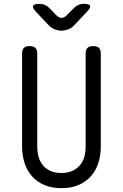

<svg xmlns="http://www.w3.org/2000/svg" viewBox="-20 -970 640 1000"><path d="M95 -690Q95 -711 104.5 -720.5Q114 -730 134 -730Q155 -730 164.5 -720.5Q174 -711 174 -690V-207Q174 -176 181.5 -151Q189 -126 205 -107.5Q221 -89 244.5 -79Q268 -69 300 -69Q332 -69 355.5 -79.5Q379 -90 395 -108Q411 -126 418.5 -151.5Q426 -177 426 -207V-690Q426 -711 435.5 -720.5Q445 -730 466 -730Q486 -730 495.5 -720.5Q505 -711 505 -690V-207Q505 -159 491.5 -119Q478 -79 452 -50.5Q426 -22 388 -6Q350 10 300 10Q250 10 212 -6Q174 -22 148 -50.5Q122 -79 108.5 -119.5Q95 -160 95 -207ZM186 -950Q201 -950 213.5 -944.5Q226 -939 236 -929L274 -890Q287 -877 300.5 -877Q314 -877 327 -890L367 -930Q377 -940 389.5 -945Q402 -950 416 -950Q445 -950 449 -939.5Q453 -929 433 -909L365 -837Q352 -823 333.5 -816.5Q315 -810 300 -810Q285 -810 267 -816.5Q249 -823 235 -837L168 -908Q148 -929 152.5 -939.5Q157 -950 186 -950Z"/></svg>

Font: Maple Mono Light
Style: Regular
Weight: 300
Monospace: yes
Designer: subframe7536
Version: Version 7.000